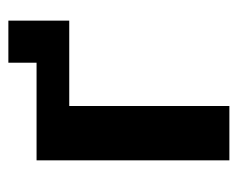

<svg xmlns="http://www.w3.org/2000/svg" viewBox="-76 -506 581 470"><g transform="rotate(-90 215.0 -270.5)"><path d="M58 0V-472H297V-541H400V-392H191V0Z"/></g></svg>

Font: Coval
Style: ExtraBold
Weight: 800
Foundry: Context Ltd
Version: Version 001.000